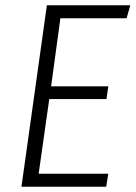

<svg xmlns="http://www.w3.org/2000/svg" viewBox="-20 -705 512 725"><path d="M472 -685 458 -636H208L173 -379H389L382 -331H166L126 -49H389L381 0H61L157 -685Z"/></svg>

Font: Fira Sans Condensed Light
Style: Italic
Weight: 300
Width: 3
Italic angle: -8°
Designer: Carrois Corporate & Edenspiekermann AG
Foundry: Carrois Corporate GbR & Edenspiekermann AG
Version: Version 4.203